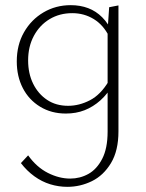

<svg xmlns="http://www.w3.org/2000/svg" viewBox="-20 -435 565 744"><path d="M241 289Q207 289 174.5 279Q142 269 113 248Q84 227 61 197L89 167Q122 213 165.5 235Q209 257 252 257Q290 257 322.5 239Q355 221 376 180.5Q397 140 397 75V-319L403 -407L439 -414V74Q439 149 410 197Q381 245 336 267Q291 289 241 289ZM235 5Q179 5 135.5 -21.5Q92 -48 68.5 -93.5Q45 -139 45 -197Q45 -261 73 -310Q101 -359 148.5 -387Q196 -415 254 -415Q291 -415 321.5 -403.5Q352 -392 376 -368Q400 -344 416 -308L403 -293Q381 -338 343.5 -361Q306 -384 260 -384Q211 -384 172.5 -361Q134 -338 111.5 -296.5Q89 -255 89 -201Q89 -150 108.5 -110.5Q128 -71 162.5 -48Q197 -25 244 -25Q287 -25 328.5 -46.5Q370 -68 401 -120L419 -109Q397 -71 369 -46Q341 -21 308 -8Q275 5 235 5Z"/></svg>

Font: Ysabeau Infant ExtraLight
Style: Regular
Weight: 250
Designer: Christian Thalmann (Catharsis Fonts)
Version: Version 2.001;gftools[0.9.30]; featfreeze: ss01,ss02,lnum